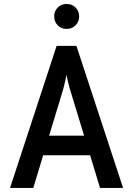

<svg xmlns="http://www.w3.org/2000/svg" viewBox="-20 -926 656 946"><path d="M29.5 0 259 -700H356.5L586.5 0H473L325.5 -483.5Q323.5 -490.5 320 -503.8Q316.5 -517 313 -531.5Q309.5 -546 308 -557.5Q305.5 -546 302.2 -531.5Q299 -517 295.8 -503.8Q292.5 -490.5 290.5 -483.5L144 0ZM167 -161 196.5 -257.5H419.5L449 -161ZM308 -783.5Q282 -783.5 264.5 -801.2Q247 -819 247 -845Q247 -871.5 264.5 -889Q282 -906.5 308 -906.5Q334.5 -906.5 352.2 -889Q370 -871.5 370 -845Q370 -819 352.2 -801.2Q334.5 -783.5 308 -783.5Z"/></svg>

Font: Overpass Mono Light SemiBold
Style: Regular
Weight: 600
Monospace: yes
Version: Version 4.000